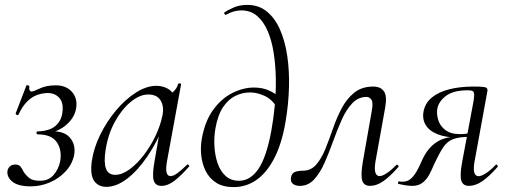

<svg xmlns="http://www.w3.org/2000/svg" viewBox="-20 -749 2066 783"><path d="M108.2 -375.6Q116.2 -375.6 142.5 -388.3Q168.8 -401 207.4 -401Q250 -401 273.7 -374Q297.4 -347 290.2 -306Q284 -270 252.3 -241.5Q220.6 -213 172.8 -205L176.8 -213Q238.4 -218 264.3 -188.6Q290.2 -159.2 282.2 -116Q274.4 -79 247.5 -50.1Q220.6 -21.2 183.2 -5.1Q145.8 11 105 11Q53.4 11 30 -8.6Q6.6 -28.2 10.6 -53Q12.6 -63.2 20.7 -70.6Q28.8 -78 42.8 -78Q57 -78 63.8 -69.3Q70.6 -60.6 76 -49Q86.4 -33 100.2 -22.4Q114 -11.8 143.2 -11.8Q178 -11.8 198.3 -35.1Q218.6 -58.4 225.2 -90.4Q233.6 -136 212.1 -168.5Q190.6 -201 133.8 -201Q129.8 -201 128.9 -207Q128 -213 133.8 -213Q183.2 -215 206.7 -235.9Q230.2 -256.8 234.4 -289.8Q240 -329.8 222 -349.7Q204 -369.6 175 -369.6Q156.4 -369.6 135 -363Q113.6 -356.4 93 -337.2Q72.4 -318 55 -281Q54 -278 48.5 -280.5Q43 -283 44 -287L87.6 -400Q88.8 -403 94.7 -401Q100.6 -399 99.6 -396Q97.8 -386 101 -380.8Q104.2 -375.6 108.2 -375.6Z M413.6 13Q381.2 13 364.1 -11.1Q347 -35.2 354.2 -91Q362 -145.2 388.7 -199.5Q415.4 -253.8 453.5 -299.1Q491.6 -344.4 534.7 -371.7Q577.8 -399 617.4 -399Q635.8 -399 653.6 -392.3Q671.4 -385.6 684.1 -370.3Q696.8 -355 698.8 -330.4L656.4 -357Q668.6 -359 685.1 -373.4Q701.6 -387.8 706.6 -407Q708.6 -410 714.1 -408.8Q719.6 -407.6 718.6 -405.6L660.6 -89Q650.8 -30.8 675.6 -30.8Q687.2 -30.8 704.4 -43.5Q721.6 -56.2 742.4 -77Q745.4 -80 749.4 -76Q753.4 -72 750.4 -69Q717.8 -32 691.1 -11.5Q664.4 9 638.4 9Q613.6 9 606.9 -12.9Q600.2 -34.8 609.8 -89L634 -229L651 -246Q621.4 -170.4 581.4 -111.6Q541.4 -52.8 498 -19.9Q454.6 13 413.6 13ZM449.6 -36Q477.6 -36 507.6 -57.8Q537.6 -79.6 565.3 -115.2Q593 -150.8 613.5 -193.5Q634 -236.2 642.2 -277Q650.2 -314 635 -339.2Q619.8 -364.4 582.6 -363.6Q548.2 -362.8 512 -332.6Q475.8 -302.4 448 -251.6Q420.2 -200.8 410.4 -136Q402.8 -85.8 412.4 -60.9Q422 -36 449.6 -36Z M932.8 14Q888.8 14 861 -4.2Q833.2 -22.4 818.7 -51.8Q804.2 -81.2 800.6 -115.6Q797 -150 803 -183.2Q816 -255.4 849.5 -301.3Q883 -347.2 927.3 -369.6Q971.6 -392 1016 -392Q1050 -392 1077.2 -379.9Q1104.4 -367.8 1126.4 -346.6L1111.6 -306.2Q1092.4 -341.8 1061.3 -356.9Q1030.2 -372 999.4 -372Q968.6 -372 939.7 -357.9Q910.8 -343.8 889.5 -311.8Q868.2 -279.8 858.6 -225.4Q852.4 -190.4 854.4 -153.1Q856.4 -115.8 867.4 -83.5Q878.4 -51.2 899.9 -31.5Q921.4 -11.8 955.2 -11.8Q1000.6 -11.8 1033.6 -59.8Q1066.6 -107.8 1086.4 -215.2Q1095.4 -264 1100.6 -319.1Q1105.8 -374.2 1104.8 -429.1Q1103.8 -484 1096 -534Q1088.2 -584 1071.6 -622.6Q1055 -661.2 1028.6 -683.9Q1002.2 -706.6 964 -706.6Q932.8 -706.6 902 -688.8Q898.2 -687.6 895.4 -692.1Q892.6 -696.6 894.8 -697.8Q908.6 -707.8 932.8 -718.4Q957 -729 988.8 -729Q1035.2 -729 1068.3 -702Q1101.4 -675 1122 -628.1Q1142.6 -581.2 1151.5 -520.6Q1160.4 -460 1158.5 -392.2Q1156.6 -324.4 1145 -255.6Q1130.4 -167 1100.1 -106.9Q1069.8 -46.8 1027.5 -16.4Q985.2 14 932.8 14Z M1202.4 9Q1185 9 1174.6 0.7Q1164.2 -7.6 1166.6 -25.2Q1169.8 -43 1183.2 -47.9Q1196.6 -52.8 1214.4 -52.8Q1248 -52.8 1269.6 -77.8Q1291.2 -102.8 1306.9 -141.6Q1322.6 -180.4 1337.8 -224.4Q1353 -268.4 1373.3 -307.2Q1393.6 -346 1424.6 -371Q1455.6 -396 1502.4 -396Q1531.8 -396 1545.5 -376.9Q1559.2 -357.8 1551 -311.2L1511 -89Q1506.2 -58.6 1511 -44.7Q1515.8 -30.8 1528 -30.8Q1539 -30.8 1556.8 -42.4Q1574.6 -54 1595.4 -75.4Q1599.2 -79.4 1603.2 -75Q1607.2 -70.6 1604.2 -67.4Q1570.8 -29.6 1543.4 -10.3Q1516 9 1489.2 9Q1463.4 9 1457 -13.2Q1450.6 -35.4 1459.6 -89L1496.4 -298Q1502.4 -332 1494.4 -342.9Q1486.4 -353.8 1475.4 -353.8Q1441 -353.8 1416.4 -327.7Q1391.8 -301.6 1373.4 -260.2Q1355 -218.8 1338.3 -172.4Q1321.6 -126 1303.3 -84.6Q1285 -43.2 1260.9 -17.1Q1236.8 9 1202.4 9Z M1661.2 9Q1650.2 9 1636.2 7Q1622.2 5 1605.2 1Q1602 0 1603.5 -5.5Q1605 -11 1609 -9Q1613 -8 1621.6 -8Q1642.4 -8 1656.6 -21.1Q1670.8 -34.2 1682 -55.3Q1693.2 -76.4 1703.4 -100.4Q1720.2 -135.2 1742.2 -155.2Q1764.2 -175.2 1790.3 -183.6Q1816.4 -192 1844.4 -192L1849.4 -188Q1798.6 -188 1764.6 -201.5Q1730.6 -215 1716.1 -239.1Q1701.6 -263.2 1707.2 -294.2Q1713.8 -329 1741.3 -351.5Q1768.8 -374 1812.7 -385Q1856.6 -396 1910.4 -396Q1937.6 -396 1950.1 -394.6Q1962.6 -393.2 1965.9 -388.7Q1969.2 -384.2 1967.2 -375L1915 -89Q1905.2 -30.4 1931.8 -30.4Q1942.4 -30.4 1960.9 -42Q1979.4 -53.6 2000.8 -76Q2004 -80 2008 -75.5Q2012 -71 2008.8 -67.8Q1974.4 -28.8 1946.7 -9.9Q1919 9 1892.4 9Q1867.6 9 1861.2 -12.7Q1854.8 -34.4 1864.4 -86.6L1906.6 -312Q1913.4 -345 1913.7 -359.4Q1914 -373.8 1908.2 -377.3Q1902.4 -380.8 1888.6 -380.8Q1828.6 -380.8 1798.5 -357.8Q1768.4 -334.8 1763.2 -304.4Q1760 -284.2 1767 -260.2Q1774 -236.2 1795.7 -219.1Q1817.4 -202 1856.4 -202Q1878.6 -202 1903.4 -208L1897.4 -191Q1852.8 -191 1828.2 -181.7Q1803.6 -172.4 1787.4 -148.1Q1771.2 -123.8 1749.8 -78Q1741.4 -57 1730.5 -36.8Q1719.6 -16.6 1703.1 -3.8Q1686.6 9 1661.2 9Z"/></svg>

Font: Cormorant Light
Style: Italic
Weight: 300
Italic angle: -10°
Designer: Christian Thalmann (Catharsis Fonts)
Foundry: Catharsis Fonts
Version: Version 4.000